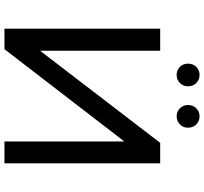

<svg xmlns="http://www.w3.org/2000/svg" viewBox="-47 -870 917 863"><g transform="rotate(90 411.5 -438.5)"><path d="M109 0V-700H208V-160L622 -700H714V0H616V-539L201 0ZM503 -774Q482 -774 467 -788.5Q452 -803 452 -825Q452 -848 467 -862.5Q482 -877 503 -877Q524 -877 539 -862.5Q554 -848 554 -825Q554 -803 539 -788.5Q524 -774 503 -774ZM317 -774Q296 -774 281 -788.5Q266 -803 266 -825Q266 -848 281 -862.5Q296 -877 317 -877Q338 -877 353 -862.5Q368 -848 368 -825Q368 -803 353 -788.5Q338 -774 317 -774Z"/></g></svg>

Font: MOST Montserrat Medium
Style: Regular
Weight: 500
Designer: Julieta Ulanovsky
Foundry: Julieta Ulanovsky
Version: Version 8.000;March 11, 2024;FontCreator 15.0.0.2926 64-bit